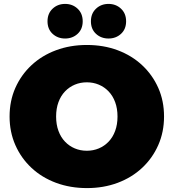

<svg xmlns="http://www.w3.org/2000/svg" viewBox="-20 -946 888 982"><path d="M425 16Q339 16 266.5 -11Q194 -38 141 -87.5Q88 -137 58.5 -204Q29 -271 29 -350Q29 -430 58.5 -496.5Q88 -563 141 -612.5Q194 -662 266.5 -689Q339 -716 424 -716Q510 -716 582 -689Q654 -662 707 -612.5Q760 -563 789.5 -496.5Q819 -430 819 -350Q819 -271 789.5 -204Q760 -137 707 -87.5Q654 -38 582 -11Q510 16 425 16ZM424 -175Q457 -175 485.5 -187Q514 -199 535.5 -221.5Q557 -244 569 -276.5Q581 -309 581 -350Q581 -391 569 -423.5Q557 -456 535.5 -478.5Q514 -501 485.5 -513Q457 -525 424 -525Q391 -525 362.5 -513Q334 -501 312.5 -478.5Q291 -456 279 -423.5Q267 -391 267 -350Q267 -309 279 -276.5Q291 -244 312.5 -221.5Q334 -199 362.5 -187Q391 -175 424 -175ZM535 -749Q497 -749 471 -773Q445 -797 445 -837Q445 -877 471 -901.5Q497 -926 535 -926Q573 -926 599 -901.5Q625 -877 625 -837Q625 -797 599 -773Q573 -749 535 -749ZM313 -749Q275 -749 249 -773Q223 -797 223 -837Q223 -877 249 -901.5Q275 -926 313 -926Q351 -926 377 -901.5Q403 -877 403 -837Q403 -797 377 -773Q351 -749 313 -749Z"/></svg>

Font: Montserrat Thin Black
Style: Regular
Weight: 900
Version: Version 9.000